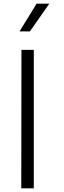

<svg xmlns="http://www.w3.org/2000/svg" viewBox="-20 -1020 346 1040"><path d="M178.2 -1000H247.1L142.1 -850.1H85.9ZM95.2 0 96.2 -750H163.1V0Z"/></svg>

Font: Oakes Grotesk
Style: Light
Weight: 300
Designer: Samuel Oakes
Foundry: Samuel Oakes
Version: Version 1.0 | wf-rip DC20170320